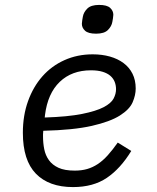

<svg xmlns="http://www.w3.org/2000/svg" viewBox="-20 -749 640 781"><path d="M277 12Q179 12 126 -42.5Q73 -97 73 -209Q73 -279 94 -337.5Q115 -396 152.5 -438.5Q190 -481 242.5 -504.5Q295 -528 357 -528Q395 -528 427 -519Q459 -510 482.5 -492.5Q506 -475 519 -449Q532 -423 532 -389Q532 -362 519.5 -333Q507 -304 467.5 -279Q428 -254 353.5 -237Q279 -220 156 -217Q155 -209 155 -202.5Q155 -196 155 -194Q155 -167 160 -142Q165 -117 179 -97.5Q193 -78 218 -66.5Q243 -55 284 -55Q312 -55 334.5 -61.5Q357 -68 377.5 -81.5Q398 -95 417.5 -116.5Q437 -138 459 -169L514 -135Q470 -63 414.5 -25.5Q359 12 277 12ZM350 -463Q272 -463 223 -416Q174 -369 163 -281L162 -271Q256 -274 313.5 -285.5Q371 -297 401.5 -313Q432 -329 442 -348Q452 -367 452 -386Q452 -402 446.5 -416Q441 -430 429 -440.5Q417 -451 397.5 -457Q378 -463 350 -463ZM371 -612Q339 -612 326 -624Q313 -636 313 -652Q313 -657 314.5 -666.5Q316 -676 317 -681Q320 -699 335 -714Q350 -729 383 -729Q415 -729 428 -717Q441 -705 441 -689Q441 -684 439.5 -674.5Q438 -665 437 -660Q434 -642 419 -627Q404 -612 371 -612Z"/></svg>

Font: IBM Plex Mono
Style: Italic
Weight: 400
Italic angle: -9°
Monospace: yes
Designer: Mike Abbink, Paul van der Laan, Pieter van Rosmalen
Foundry: Bold Monday
Version: Version 2.3